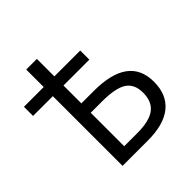

<svg xmlns="http://www.w3.org/2000/svg" viewBox="-198 -916 1071 1071"><g transform="rotate(-45 337.5 -380.0)"><path d="M167 -550V0H366Q493 0 558 -53Q623 -106 623 -208Q623 -409 349 -409H251V-550H455V-622H251V-760H167V-622H11V-550ZM340 -335Q446 -335 491.5 -305.5Q537 -276 537 -208Q537 -137 493 -104Q449 -71 355 -71H251V-335Z"/></g></svg>

Font: OpenSansMMV
Style: Regular
Weight: 400
Designer: Steve Matteson
Foundry: Ascender Corporation
Version: Version 4.000